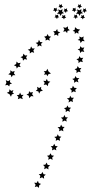

<svg xmlns="http://www.w3.org/2000/svg" viewBox="-20 -704 440 927"><path d="M357 -621 349 -619 346 -612 342 -619 334 -620 340 -626 338 -634 345 -630 352 -634 351 -626ZM350 -654 342 -652 339 -645 335 -652 327 -653 333 -659 331 -666 338 -663 345 -667 344 -659ZM391 -619 383 -617 380 -610 376 -617 368 -618 374 -624 372 -632 379 -628 386 -632 385 -624ZM400 -650 392 -649 389 -641 385 -648 377 -649 383 -655 381 -663 388 -660 395 -664 394 -656ZM376 -671 368 -669 365 -662 361 -669 353 -670 358 -675 357 -683 364 -680 371 -684 370 -676ZM381 -640 369 -638 364 -627 359 -637 347 -638 355 -647 352 -659 363 -654 373 -660 372 -648ZM266 -621 258 -619 255 -612 251 -619 243 -620 248 -626 247 -634 254 -630 261 -634 260 -626ZM259 -654 251 -652 248 -645 244 -652 236 -653 241 -659 240 -666 247 -663 254 -667 253 -659ZM300 -619 292 -617 289 -610 285 -617 277 -618 282 -624 280 -632 288 -628 295 -632 294 -624ZM309 -650 301 -649 298 -641 294 -648 286 -649 291 -655 290 -663 297 -660 304 -664 303 -656ZM285 -671 277 -669 274 -662 270 -669 262 -670 267 -675 265 -683 273 -680 279 -684V-676ZM289 -640 278 -638 273 -627 267 -637 255 -638 264 -647 261 -659 272 -654 282 -660 280 -648ZM159 196 148 199 152 188 145 178 157 179 163 169 167 180 178 184 169 191 168 203ZM183 152 172 157 175 145 167 136H179L185 126L190 137L201 139L192 147L193 159ZM204 108 193 113 196 101 188 92 199 91 205 81 210 92 222 94 213 102 214 114ZM223 62 213 68 215 56 207 48 218 46 224 36 229 46 241 48 232 56 234 68ZM242 17 231 22 233 11 225 2 236 1 242 -10 247 1 259 2 250 11 252 22ZM259 -29 249 -24 251 -35 242 -43 254 -45 259 -56 264 -46 276 -44 268 -36 270 -24ZM276 -75 265 -70 267 -81 258 -90 270 -91 275 -102 281 -92 292 -91 284 -82 286 -70ZM292 -122 281 -116 283 -128 274 -136 286 -138 291 -149 296 -138 308 -137 300 -129 302 -117ZM307 -169 297 -163 298 -174 289 -182 301 -185 305 -195 311 -185 323 -184 315 -175 318 -164ZM322 -216 311 -209 313 -221 303 -229 315 -231 319 -242 325 -232H337L330 -223L332 -211ZM335 -263 325 -256 326 -268 317 -276 328 -279 332 -290 339 -280 351 -279 343 -270 346 -259ZM348 -311 338 -304V-316L329 -323L340 -326L344 -337L351 -327H363L355 -318L359 -306ZM359 -358 349 -351 350 -363 340 -370 351 -374 355 -385 362 -375 373 -376 366 -366 370 -355ZM368 -407 359 -399V-411L349 -418L360 -422L363 -433L370 -424L382 -425L376 -415L380 -404ZM375 -456 367 -448 365 -460 355 -465 366 -470 367 -481 376 -473 387 -475 382 -464 387 -453ZM377 -506 369 -496 366 -508 355 -511 365 -517 363 -528 374 -523 384 -528 382 -515 389 -505ZM358 -553 359 -541 349 -547 341 -540V-551L331 -555L341 -561L342 -573L353 -564L367 -561ZM308 -566 317 -558 306 -555 304 -544 297 -553 285 -551 291 -562 285 -572 298 -570 308 -577ZM259 -552 271 -548 261 -542V-530L252 -537L241 -533L244 -544L237 -553L249 -554L256 -564ZM215 -529 227 -527 218 -519 220 -507 210 -513 200 -508 201 -519 193 -527 205 -530 210 -540ZM174 -501 186 -500 178 -492 181 -480 171 -485 161 -478 162 -490 152 -497 164 -500 168 -512ZM136 -470H148L141 -461L145 -449L134 -453L124 -446V-458L114 -464L126 -468L130 -480ZM101 -436 112 -437 106 -427 111 -416 99 -419 91 -411 89 -423 79 -428 90 -433 93 -445ZM68 -399 80 -401 74 -390 80 -380 68 -382 61 -373 58 -384 47 -389 58 -395 60 -407ZM39 -358 51 -361 47 -350 54 -341H42L36 -331L32 -342L20 -345L30 -353V-365ZM19 -312 29 -318 28 -307 38 -301 27 -297 25 -287 16 -294 5 -292 11 -304 8 -317ZM24 -261 26 -273 34 -265 45 -269 40 -258 48 -252 37 -248 33 -237 26 -249 13 -256ZM69 -236 61 -245 72 -246 77 -257 82 -246H94L86 -237L90 -225L78 -230L66 -225ZM119 -242 108 -247 119 -253 120 -264 128 -257 139 -260 135 -249 142 -239 130 -240 121 -230ZM165 -263 153 -265 161 -273 159 -285 169 -279 179 -285 178 -274 187 -266 175 -263 169 -252ZM203 -296 191 -294 196 -304 189 -314 201 -313 206 -323 211 -312 223 -310 213 -301 211 -288ZM214 -346 209 -336 204 -345 192 -343 198 -352 191 -360 203 -361 209 -372 214 -359 226 -349Z"/></svg>

Font: Santa christmas start
Style: Regular
Weight: 400
Designer: MUHAMMAD YONI
Version: Version 001.000